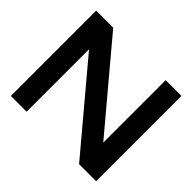

<svg xmlns="http://www.w3.org/2000/svg" viewBox="-163 -933 1146 1146"><g transform="rotate(-45 410.5 -360.0)"><path d="M51 0V-144L578 -587H51V-720H771V-576L244 -133H771V0Z"/></g></svg>

Font: Orbitron
Style: Bold
Weight: 700
Designer: Matt McInerney
Foundry: The League of Moveable Type
Version: Version 2.001